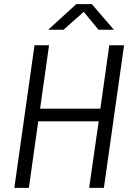

<svg xmlns="http://www.w3.org/2000/svg" viewBox="-20 -904 640 924"><path d="M49 0 146 -686H216L173 -381H463L506 -686H577L480 0H409L455 -320H164L119 0ZM212 -761 347 -884H422L528 -761H454L383 -847L286 -761Z"/></svg>

Font: Chivo Mono Medium ExtraLight
Style: Italic
Weight: 250
Italic angle: -8.05°
Monospace: yes
Version: Version 1.008